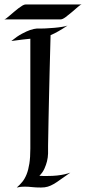

<svg xmlns="http://www.w3.org/2000/svg" viewBox="-21 -838 387 862"><path d="M294.9 -63Q268.6 -45.4 251.5 -32.7Q234.4 -20 220.5 -12Q206.5 -3.9 193.6 0Q180.7 3.9 163.1 3.9Q139.6 3.9 123 2Q106.4 0 89.8 0Q81.5 0 73 0.7Q64.5 1.5 54.2 3.9Q67.9 -7.8 79.1 -21.5Q90.3 -35.2 98.4 -55.2Q106.4 -75.2 110.8 -103.3Q115.2 -131.3 115.2 -170.9V-664.1Q100.1 -662.6 78.6 -660.2Q57.1 -657.7 29.8 -653.8Q56.2 -675.3 77.4 -686.5Q98.6 -697.8 113.8 -703.1Q131.3 -709 145 -710Q162.1 -709.5 182.9 -710.4Q203.6 -711.4 222.9 -713.1Q242.2 -714.8 258.3 -717.5Q274.4 -720.2 282.2 -723.1Q259.3 -708 241 -697.5Q222.7 -687 206.1 -680.2Q203.6 -591.8 201.9 -522Q200.2 -452.1 199 -398.2Q197.8 -344.2 197 -304.9Q196.3 -265.6 195.8 -237.8Q194.3 -172.9 194.8 -148.9Q194.3 -130.9 189.9 -113.3Q186 -97.7 178.2 -80.3Q170.4 -63 155.8 -48.8Q165 -47.9 173.8 -47.9Q182.6 -47.9 190.9 -47.9Q215.8 -47.9 235.1 -50Q254.4 -52.2 267.6 -55.2Q283.2 -58.6 294.9 -63ZM345.7 -817.9Q340.8 -817.4 328.6 -806.9Q316.4 -796.4 302 -783.9Q287.6 -771.5 273.7 -761.2Q259.8 -751 251.5 -751H-1.5Q2 -751.5 8.5 -756.6Q15.1 -761.7 23.9 -769.3Q32.7 -776.9 42.5 -785.2Q52.2 -793.5 61.8 -800.8Q71.3 -808.1 79.6 -813Q87.9 -817.9 93.8 -817.9Z"/></svg>

Font: Quintessential
Style: Regular
Weight: 400
Designer: Astigmatic (AOETI)
Foundry: Astigmatic (AOETI)
Version: Version 1.000